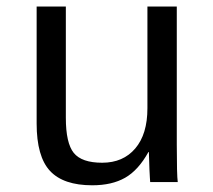

<svg xmlns="http://www.w3.org/2000/svg" viewBox="-20 -548 640 578"><path d="M178.2 -528.3V-193.4Q178.2 -117.2 202.1 -87.6Q226.1 -58.1 287.6 -58.1Q350.6 -58.1 387.2 -101.1Q423.8 -144 423.8 -222.2V-528.3H512.2V-112.8Q512.2 -20.5 515.1 0H432.1Q431.6 -2.4 431.2 -13.2Q430.7 -23.9 429.9 -37.8Q429.2 -51.8 428.2 -90.3H426.8Q396.5 -35.6 356.7 -12.9Q316.9 9.8 257.8 9.8Q170.9 9.8 130.6 -33.4Q90.3 -76.7 90.3 -176.3V-528.3Z"/></svg>

Font: Cousine
Style: Regular
Weight: 400
Monospace: yes
Designer: Steve Matteson
Foundry: Monotype Imaging Inc.
Version: Version 1.21